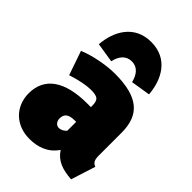

<svg xmlns="http://www.w3.org/2000/svg" viewBox="-244 -919 1042 1042"><g transform="rotate(45 276.5 -398.0)"><path d="M282 -669C326 -669 351 -636 362 -590L474 -608C466 -714 411 -818 282 -818C153 -818 97 -714 89 -608L202 -590C212 -636 237 -669 282 -669ZM516 -184V-355C516 -492 444 -557 264 -557C202 -557 114 -542 46 -514L94 -375C147 -393 202 -403 231 -403C287 -403 300 -392 300 -343V-336H272C99 -336 8 -270 8 -151C8 -51 79 22 186 22C246 22 308 4 348 -56C381 -5 430 12 501 17L546 -124C522 -133 516 -148 516 -184ZM256 -133C237 -133 223 -150 223 -173C223 -208 244 -223 290 -223H300V-155C290 -143 274 -133 256 -133Z"/></g></svg>

Font: Fira Sans Ultra
Style: Regular
Weight: 950
Designer: Carrois Corporate & Edenspiekermann AG
Foundry: Carrois Corporate GbR & Edenspiekermann AG
Version: Version 4.203;PS 004.203;hotconv 1.0.88;makeotf.lib2.5.64775